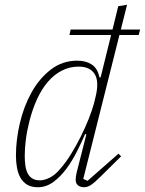

<svg xmlns="http://www.w3.org/2000/svg" viewBox="-20 -775 609 807"><path d="M139 12Q112 12 94.5 1.5Q77 -9 66.5 -27Q56 -45 51.5 -69.5Q47 -94 47 -121Q47 -187 63.5 -257.5Q80 -328 112.5 -386.5Q145 -445 193.5 -482.5Q242 -520 305 -520Q341 -520 365.5 -504Q390 -488 398 -450H403L447 -628H272L277 -651H453L477 -749L514 -755L488 -651H569L563 -628H482L330 -23L348 -15L478 -129L489 -118L405 -35Q376 -6 361.5 3Q347 12 333 12Q319 12 308.5 4.5Q298 -3 298 -20Q298 -33 303 -53L343 -210L338 -212Q323 -177 303 -137.5Q283 -98 258.5 -65Q234 -32 204 -10Q174 12 139 12ZM148 -17Q166 -17 188.5 -28Q211 -39 232 -64Q256 -91 278 -126.5Q300 -162 319 -200Q338 -238 352.5 -274.5Q367 -311 375 -340L380 -361Q398 -429 379 -462Q360 -495 311 -495Q273 -495 240.5 -478.5Q208 -462 182 -432Q156 -402 136.5 -360Q117 -318 104 -267Q93 -224 88.5 -187Q84 -150 84 -121Q84 -99 86.5 -80Q89 -61 96 -47Q103 -33 115.5 -25Q128 -17 148 -17Z"/></svg>

Font: IBM Plex Serif ExtLt
Style: Italic
Weight: 200
Italic angle: -14°
Designer: Mike Abbink, Paul van der Laan, Pieter van Rosmalen
Foundry: Bold Monday
Version: Version 3.001